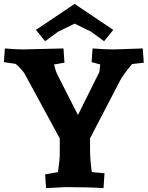

<svg xmlns="http://www.w3.org/2000/svg" viewBox="-26 -958 758 983"><path d="M710 -637 650 -630Q605 -576 588 -544L435 -250V-193Q435 -140 444 -77L509 -71L504 5Q423 0 310 0L210 5L205 -65L271 -77Q271 -79 273.5 -98Q276 -117 278 -135.5Q280 -154 280 -163V-249L102 -577Q96 -588 84 -601.5Q72 -615 63 -623L54 -631L-6 -640L-1 -710Q54 -705 91 -705L299 -710L304 -637L251 -628Q258 -595 268 -576L373 -369L483 -590L487 -628L443 -640L448 -710Q511 -705 558 -705L705 -710ZM356 -938 554 -805 507 -747 440 -796 356 -837 272 -796 205 -747 158 -805Z"/></svg>

Font: Andada
Style: Bold
Weight: 700
Designer: Carolina Giovagnoli
Foundry: Carolina Giovagnoli
Version: Version 1.003